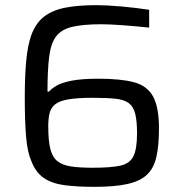

<svg xmlns="http://www.w3.org/2000/svg" viewBox="-20 -716 697 744"><path d="M347 8Q278 8 229.5 1.5Q181 -5 149.5 -26.5Q118 -48 101 -93Q86 -127 81 -187Q76 -247 76 -337Q76 -420 81.5 -479.5Q87 -539 101 -579Q118 -626 150 -651Q182 -676 231.5 -686Q281 -696 354 -696Q393 -696 450 -691Q507 -686 558 -678V-609Q511 -614 459 -618Q407 -622 372 -622Q302 -622 260 -612Q218 -602 197.5 -575Q177 -548 170.5 -496Q164 -444 164 -361H170Q180 -373 200 -384.5Q220 -396 258.5 -403.5Q297 -411 362 -411Q447 -411 498.5 -397.5Q550 -384 573 -342.5Q596 -301 596 -218Q596 -152 586 -108Q576 -64 549.5 -39Q523 -14 474 -3Q425 8 347 8ZM339 -66Q409 -66 446 -74Q483 -82 497 -110.5Q511 -139 511 -199Q511 -247 504 -275Q497 -303 479 -316.5Q461 -330 427 -333.5Q393 -337 339 -337Q280 -337 245 -331Q210 -325 193.5 -311.5Q177 -298 172 -277Q167 -256 167 -226Q167 -171 175 -139Q183 -107 202.5 -91.5Q222 -76 255.5 -71Q289 -66 339 -66Z"/></svg>

Font: Saira
Style: Regular
Weight: 400
Designer: Hector Gatti with collaboration of the Omnibus-Type team
Foundry: Omnibus-Type
Version: Version 1.100; ttfautohint (v1.8.3)